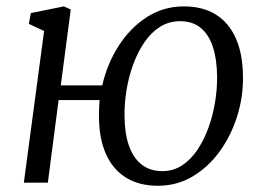

<svg xmlns="http://www.w3.org/2000/svg" viewBox="-20 -586 842 616"><path d="M175 -312H308Q324 -381.5 360.8 -439Q397.5 -496.5 451 -531Q504.5 -565.5 570 -565.5Q631 -565.5 673 -539Q715 -512.5 737 -462.2Q759 -412 759.5 -341Q760.5 -275 740.8 -212.5Q721 -150 684.5 -99.8Q648 -49.5 597.8 -19.8Q547.5 10 487 10Q425.5 10 383.2 -16.8Q341 -43.5 319.2 -93.5Q297.5 -143.5 297.5 -213.5Q297.5 -226.5 298 -239.5Q298.5 -252.5 299.5 -265H168L133.5 0H56.5L121.5 -486.5L72.5 -509.5L79 -544L185 -565.5L207 -555.5ZM558 -518Q522 -518 493.2 -499.8Q464.5 -481.5 443.2 -450.2Q422 -419 407.5 -379.8Q393 -340.5 386 -297.5Q379 -254.5 379.5 -213.5Q380 -157 394 -117.8Q408 -78.5 434.8 -57.8Q461.5 -37 501 -37Q536 -37 564.2 -55.5Q592.5 -74 613.5 -105.5Q634.5 -137 648.8 -176.2Q663 -215.5 670 -258.2Q677 -301 676.5 -341.5Q676 -396 663 -435.5Q650 -475 624 -496.5Q598 -518 558 -518Z"/></svg>

Font: Merriweather 24pt Light
Style: Italic
Weight: 300
Italic angle: -7.8°
Version: Version 2.101